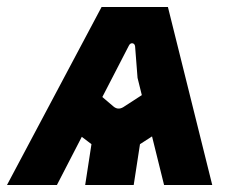

<svg xmlns="http://www.w3.org/2000/svg" viewBox="-77 -530 645 550"><path d="M-57 0 214 -510H404L531 0H393L317 -307L310 -397Q309 -405 302.5 -406Q296 -407 292 -399L86 0ZM167 0 185 -117 118 -168 168 -293 248 -225Q261 -214 276 -223L384 -293L403 -168L324 -117L306 0Z"/></svg>

Font: Finlandica
Style: Italic
Weight: 400
Italic angle: -8°
Designer: Niklas Ekholm, Juho Hiilivirta, Jaakko Suomalainen
Foundry: Helsinki Type Studio
Version: Version 1.064